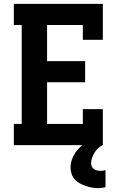

<svg xmlns="http://www.w3.org/2000/svg" viewBox="-20 -755 640 999"><path d="M52 0V-110H93V-625H52V-735H515V-548H411V-625H225V-437H423V-327H225V-110H411V-187H515V0ZM492 224Q475 224 458.5 221Q442 218 426 212.5Q410 207 395 199Q380 191 369 178.5Q358 166 352.5 149.5Q347 133 347 117Q347 96 354 75.5Q361 55 373 38Q385 21 401 6.5Q417 -8 435.5 -18Q454 -28 474 -35Q494 -42 515 -45V0Q501 6 490.5 16Q480 26 472 39Q464 52 459 66Q454 80 454 95Q454 104 458 112Q462 120 469.5 125Q477 130 485.5 132Q494 134 503 134Q510 134 516.5 133Q523 132 529 130V219Q520 221 510.5 222.5Q501 224 492 224Z"/></svg>

Font: Iosevka HT Extrabold Extended
Style: Regular
Weight: 800
Width: 7
Monospace: yes
Designer: Belleve Invis
Foundry: Belleve Invis
Version: Version 32.3.0; ttfautohint (v1.8.4)